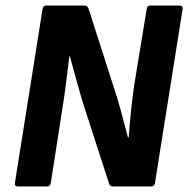

<svg xmlns="http://www.w3.org/2000/svg" viewBox="-20 -675 681 695"><path d="M45 0Q32 0 34 -13L134 -642Q136 -655 147 -655H287Q297 -655 301 -642L390 -365Q406 -317 419 -269Q432 -221 443 -178H446Q449 -223 454 -270.5Q459 -318 465 -362L511 -642Q513 -655 523 -655H629Q643 -655 641 -642L541 -13Q539 0 528 0H388Q377 0 374 -13L294 -260Q275 -317 260 -372.5Q245 -428 233 -471H231Q225 -424 219 -374.5Q213 -325 205 -277L164 -13Q162 0 151 0Z"/></svg>

Font: Sofia Sans Semi Condensed ExtraBold
Style: Italic
Weight: 800
Italic angle: -9°
Version: Version 4.100